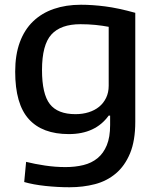

<svg xmlns="http://www.w3.org/2000/svg" viewBox="-20 -570 660 809"><path d="M298 -89Q328 -89 353.5 -97Q379 -105 397.5 -120Q416 -135 427 -157.5Q438 -180 438 -209V-457Q412 -462 382 -465Q352 -468 319 -468Q236 -468 196.5 -424.5Q157 -381 157 -275Q157 -174 190 -131.5Q223 -89 298 -89ZM273 219Q223 219 171.5 213.5Q120 208 82 197L90 112Q126 121 169.5 127.5Q213 134 256 134Q297 134 331.5 125.5Q366 117 391 96.5Q416 76 430 42Q444 8 444 -43V-83H438Q382 -5 270 -5Q158 -5 101 -68.5Q44 -132 44 -268Q44 -339 63.5 -392Q83 -445 119.5 -480Q156 -515 207 -532.5Q258 -550 321 -550Q369 -550 423.5 -543Q478 -536 550 -516V-57Q550 23 528 76Q506 129 468 161Q430 193 380 206Q330 219 273 219Z"/></svg>

Font: EncodeSans
Style: Medium
Weight: 500
Designer: Pablo Impallari, Andres Torresi
Foundry: Pablo Impallari, Andres Torresi
Version: Version 1.000; ttfautohint (v1.4.1)